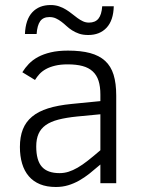

<svg xmlns="http://www.w3.org/2000/svg" viewBox="-20 -728 567 763"><path d="M378.9 0V-74.2Q356.9 -55.2 336.4 -38.8Q315.9 -22.5 294.7 -10.5Q273.4 1.5 250.7 8.3Q228 15.1 202.1 15.1Q166 15.1 139.2 4.2Q112.3 -6.8 94.5 -27.6Q76.7 -48.3 67.9 -77.9Q59.1 -107.4 59.1 -144Q59.1 -184.1 70.8 -213.9Q82.5 -243.7 107.4 -264.4Q132.3 -285.2 171.1 -297.4Q210 -309.6 264.2 -314.9L378.9 -326.2V-352.1Q378.9 -384.3 371.6 -407Q364.3 -429.7 348.4 -444.3Q332.5 -459 307.9 -465.6Q283.2 -472.2 249 -472.2Q220.2 -472.2 199 -467Q177.7 -461.9 162.4 -453.4Q147 -444.8 136.7 -433.6Q126.5 -422.4 119.1 -410.2L68.8 -440.9Q79.6 -458.5 94.5 -474.1Q109.4 -489.7 131.1 -501.5Q152.8 -513.2 181.9 -520Q210.9 -526.9 250 -526.9Q301.8 -526.9 338.1 -517.1Q374.5 -507.3 397.7 -486.1Q420.9 -464.8 431.4 -430.9Q441.9 -397 441.9 -348.1V0ZM378.9 -273.9 287.1 -265.1Q243.2 -260.7 212.2 -252.7Q181.2 -244.6 161.6 -230.7Q142.1 -216.8 133.1 -196Q124 -175.3 124 -146Q124 -90.3 146.5 -65.2Q168.9 -40 216.8 -40Q234.9 -40 252.2 -45.4Q269.5 -50.8 288.6 -61.8Q307.6 -72.8 329.6 -90.1Q351.6 -107.4 378.9 -130.9ZM79.1 -592.8Q81.5 -650.4 108.4 -679.2Q135.3 -708 181.2 -708Q199.2 -708 214.4 -702.9Q229.5 -697.8 242.2 -689.9Q254.9 -682.1 266.1 -673.1Q277.3 -664.1 288.1 -656.2Q298.8 -648.4 309.8 -643.3Q320.8 -638.2 333.5 -638.2Q358.4 -638.2 371.1 -653.8Q383.8 -669.4 386.2 -703.1H432.1Q430.7 -647 403.6 -617.9Q376.5 -588.9 330.6 -588.9Q309.6 -588.9 294.2 -594.2Q278.8 -599.6 266.6 -607.4Q254.4 -615.2 244.4 -624.5Q234.4 -633.8 224.1 -641.6Q213.9 -649.4 202.4 -654.8Q190.9 -660.2 176.3 -660.2Q151.4 -660.2 139.6 -643.6Q127.9 -627 125.5 -592.8Z"/></svg>

Font: Clear Sans Light
Style: Regular
Weight: 300
Foundry: Intel Corporation
Version: Version 1.00